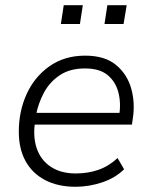

<svg xmlns="http://www.w3.org/2000/svg" viewBox="-20 -707 575 735"><path d="M269 8Q202 8 153 -17.5Q104 -43 78 -90Q52 -137 52 -203Q52 -281 82 -347Q112 -413 169.5 -453.5Q227 -494 306 -494Q381 -494 424 -458.5Q467 -423 482.5 -367.5Q498 -312 488 -250L485 -230H97L104 -275H455L436 -262Q444 -313 433 -354Q422 -395 391.5 -420Q361 -445 305 -445Q247 -445 208 -418.5Q169 -392 147.5 -351Q126 -310 118 -267L115 -246Q105 -185 120.5 -139.5Q136 -94 174.5 -68.5Q213 -43 270 -43Q317 -43 357 -57Q397 -71 430 -102L455 -59Q422 -26 371.5 -9Q321 8 269 8ZM380 -615 391 -687H465L453 -615ZM213 -615 224 -687H297L286 -615Z"/></svg>

Font: Nunito Sans 12pt Light
Style: Italic
Weight: 300
Italic angle: -9°
Designer: Vernon Adams
Foundry: Vernon Adams
Version: Version 3.101;gftools[0.9.27]